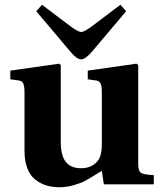

<svg xmlns="http://www.w3.org/2000/svg" viewBox="-20 -767 669 799"><path d="M22.9 -437V-473.1L226.1 -502L232.9 -496.1V-175.8Q232.9 -118.7 254.2 -92.8Q275.4 -66.9 316.9 -66.9Q347.7 -66.9 368.2 -80.6Q388.7 -94.2 396 -113.8Q403.8 -133.8 403.8 -169.9V-380.9Q403.8 -409.7 398.2 -420.2Q392.6 -430.7 379.9 -432.1L345.2 -437V-473.1L547.9 -502L555.2 -496.1V-86.9Q555.2 -55.7 565.9 -48.1Q576.7 -40.5 620.1 -38.1V0H412.1L403.8 -56.2Q397 -52.2 372.3 -36.9Q347.7 -21.5 331.3 -12.9Q314.9 -4.4 285.9 3.9Q256.8 12.2 227.1 12.2Q198.2 12.2 173.8 4.9Q149.4 -2.4 127.9 -18.8Q106.4 -35.2 94.2 -65.7Q82 -96.2 82 -138.2V-380.9Q82 -409.7 76.4 -420.2Q70.8 -430.7 58.1 -432.1ZM130.9 -720.2 154.8 -747.1 279.8 -652.8Q307.6 -633.8 317.9 -633.8Q328.1 -633.8 356 -652.8L481 -747.1L504.9 -720.2L361.8 -550.8Q334.5 -520 317.9 -520Q299.8 -520 273.9 -550.8Z"/></svg>

Font: Linguistics Pro
Style: Bold
Weight: 700
Designer: Stefan Peev, Context Ltd
Foundry: Stefan Peev, Context Ltd
Version: Version 001.000